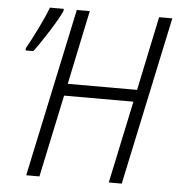

<svg xmlns="http://www.w3.org/2000/svg" viewBox="-52 -762 749 811"><g transform="rotate(5 323.0 -357.0)"><path d="M73 -525Q97 -556 134 -614.5Q171 -673 185 -704L186 -714H127Q113 -676 86.5 -622.5Q60 -569 41 -535L40 -525ZM145 0 219 -349H513L439 0H494L646 -714H590L524 -400H230L296 -714H241L89 0Z"/></g></svg>

Font: Noto Sans UI SemiCondensed Light
Style: Italic
Weight: 300
Width: 4
Designer: Monotype Design Team
Foundry: Monotype Imaging Inc.
Version: 1.001